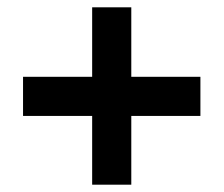

<svg xmlns="http://www.w3.org/2000/svg" viewBox="-20 -616 612 525"><path d="M339 -406H528V-299H339V-111H232V-299H43V-406H232V-596H339Z"/></svg>

Font: Noto Sans NKo Unjoined
Style: Bold
Weight: 700
Designer: Monotype Design Team
Foundry: Monotype Imaging Inc.
Version: Version 2.004